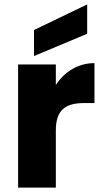

<svg xmlns="http://www.w3.org/2000/svg" viewBox="-20 -850 468 870"><path d="M233 0V-259C233 -351 276 -383 361 -383H408V-564C335 -564 273 -526 233 -465V-558H62V0ZM375 -697V-830L134 -714V-596Z"/></svg>

Font: Poppins
Style: Bold
Weight: 700
Designer: Ninad Kale (Devanagari), Jonny Pinhorn (Latin)
Foundry: Indian Type Foundry
Version: 4.004